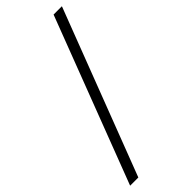

<svg xmlns="http://www.w3.org/2000/svg" viewBox="-312 -841 1092 1092"><g transform="rotate(-45 234.5 -295.0)"><path d="M10.7 202.6 391.1 -793.5H458L76.7 202.6Z"/></g></svg>

Font: Gelasio
Style: Italic
Weight: 400
Italic angle: -8.5°
Designer: Eben Sorkin
Foundry: Eben Sorkin
Version: Version 1.008